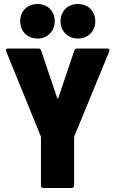

<svg xmlns="http://www.w3.org/2000/svg" viewBox="-20 -943 577 961"><path d="M168 -750C217 -750 254 -787 254 -836C254 -888 218 -923 168 -923C117 -923 81 -888 81 -836C81 -787 117 -750 168 -750ZM370 -750C420 -750 457 -787 457 -836C457 -888 421 -923 370 -923C320 -923 283 -888 283 -836C283 -787 320 -750 370 -750ZM197 -2H339C346 -2 351 -7 351 -14V-255C351 -257 351 -258 352 -261L527 -686C530 -694 527 -700 518 -700H365C358 -700 354 -696 352 -690L272 -453C271 -449 267 -449 266 -453L186 -690C184 -696 180 -700 173 -700H20C13 -700 10 -697 10 -692C10 -690 10 -688 11 -686L184 -261C185 -258 185 -257 185 -255V-14C185 -7 190 -2 197 -2Z"/></svg>

Font: Barlow Semi Condensed ExtraBold
Style: Regular
Weight: 800
Width: 4
Designer: Jeremy Tribby
Foundry: Tribby Type
Version: Version 1.422;hotconv 1.0.109;makeotfexe 2.5.65596